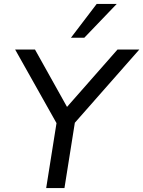

<svg xmlns="http://www.w3.org/2000/svg" viewBox="-20 -957 729 977"><path d="M215 0 273 -365 283 -303 57 -705H158L330 -397H307L578 -705H689L335 -303L366 -365L308 0ZM341 -765 472 -937H574L409 -765Z"/></svg>

Font: Nunito Sans 12pt ExtraLight 12pt Medium
Style: Italic
Weight: 500
Italic angle: -9°
Version: Version 3.101;gftools[0.9.27]